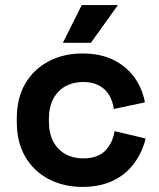

<svg xmlns="http://www.w3.org/2000/svg" viewBox="-20 -720 626 754"><path d="M303 14Q231 14 172.5 -16Q114 -46 80 -103Q46 -160 46 -241V-255Q46 -336 80 -393Q114 -450 172.5 -480Q231 -510 303 -510Q374 -510 425 -485Q476 -460 507.5 -416.5Q539 -373 549 -318L427 -292Q423 -322 409 -346Q395 -370 369.5 -384Q344 -398 306 -398Q268 -398 237.5 -381.5Q207 -365 189.5 -332.5Q172 -300 172 -253V-243Q172 -196 189.5 -163.5Q207 -131 237.5 -114.5Q268 -98 306 -98Q363 -98 392.5 -127.5Q422 -157 430 -205L552 -176Q539 -123 507.5 -79.5Q476 -36 425 -11Q374 14 303 14ZM337 -552H227L301 -700H443Z"/></svg>

Font: Space Grotesk Variable Light
Style: Regular
Weight: 300
Designer: Florian Karsten
Foundry: Florian Karsten
Version: Version 2.000